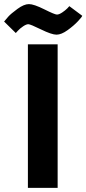

<svg xmlns="http://www.w3.org/2000/svg" viewBox="-80 -916 421 936"><path d="M201 0H56V-700H201ZM258 -886 321 -839Q320 -834 300 -812.5Q280 -791 249.5 -769Q219 -747 195.5 -747Q172 -747 120 -772.5Q68 -798 58 -798Q48 -798 32.5 -787.5Q17 -777 7 -766L-3 -755L-60 -811Q-52 -821 -39.5 -835Q-27 -849 5 -872.5Q37 -896 61 -896Q85 -896 136 -870.5Q187 -845 197.5 -845Q208 -845 223 -855Q238 -865 248 -875Z"/></svg>

Font: Gudea
Style: Bold
Weight: 700
Designer: Agustina Mingote
Foundry: Agustina Mingote
Version: Version 1.002